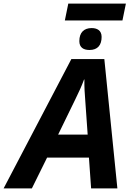

<svg xmlns="http://www.w3.org/2000/svg" viewBox="-80 -1040 728 1060"><path d="M278 -927H596L615 -1020H297ZM414 -764C460 -764 481 -792 481 -836C481 -873 455 -885 426 -885C383 -885 358 -860 358 -813C358 -777 382 -764 414 -764ZM-60 0H96L180 -170H411L423 0H568L496 -714H314ZM241 -297 335 -490C355 -531 371 -565 384 -601H386C385 -559 388 -520 391 -481L404 -297Z"/></svg>

Font: Noto Sans
Style: Bold Italic
Weight: 700
Italic angle: -12°
Designer: Monotype Design Team
Foundry: Monotype Imaging Inc.
Version: Version 2.013